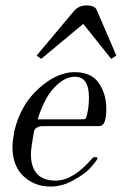

<svg xmlns="http://www.w3.org/2000/svg" viewBox="-20 -679 449 708"><path d="M132 -462 115 -474 255 -641Q272 -659 300 -659Q332 -659 338 -639L409 -474L390 -462L287 -591ZM166 9Q108 9 67 -29Q26 -67 26 -138Q26 -158 33 -196Q56 -293 123 -353Q190 -413 255 -413Q317 -413 344.5 -372.5Q372 -332 372 -278Q372 -253 368 -238Q363 -214 345 -214H156Q139 -214 131 -213.5Q123 -213 115 -208Q107 -203 105 -193Q94 -131 94 -112Q94 -13 185 -13H188Q252 -15 321 -96Q325 -100 332 -100Q344 -100 336 -88Q328 -76 310.5 -57Q293 -38 251 -14.5Q209 9 166 9ZM119 -239H278Q292 -239 295 -241Q298 -243 301 -257Q308 -285 308 -320Q308 -396 256 -396Q218 -396 180.5 -356.5Q143 -317 119 -239Z"/></svg>

Font: HK Venetian
Style: Italic
Weight: 400
Italic angle: -12°
Version: Version 1.000;PS 001.000;hotconv 1.0.88;makeotf.lib2.5.64775